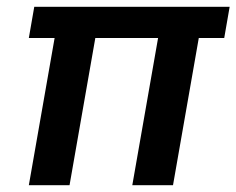

<svg xmlns="http://www.w3.org/2000/svg" viewBox="-20 -546 697 566"><path d="M65 0 141 -434H65L81 -526H657L641 -434H566L490 0H370L446 -434H261L185 0Z"/></svg>

Font: DM Sans 9pt SemiBold
Style: Italic
Weight: 600
Italic angle: -10°
Version: Version 4.004;gftools[0.9.30]